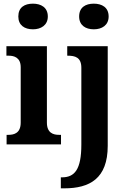

<svg xmlns="http://www.w3.org/2000/svg" viewBox="-20 -788 694 1048"><path d="M160 -628C203 -628 241 -650 241 -698C241 -748 203 -768 160 -768C114 -768 80 -748 80 -698C80 -650 114 -628 160 -628ZM492 -628C536 -628 573 -650 573 -698C573 -748 536 -768 492 -768C447 -768 412 -748 412 -698C412 -650 447 -628 492 -628ZM16 0H313V-52H302C271 -52 236 -62 236 -119V-536H15V-484H28C57 -484 93 -474 93 -421V-119C93 -62 58 -52 26 -52H16ZM312 240H331C469 240 568 187 568 8V-536H347V-484H350C390 -484 424 -475 424 -418V1C424 138 387 180 318 180H312Z"/></svg>

Font: Noto Serif Tamil SemiCondensed
Style: Bold
Weight: 700
Width: 4
Designer: Indian Type Foundry, Tom Grace, and the Monotype Design Team
Foundry: Monotype Imaging Inc.
Version: Version 2.004